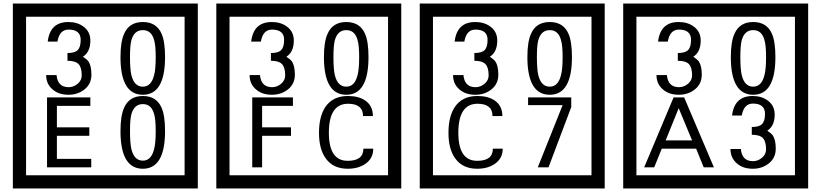

<svg xmlns="http://www.w3.org/2000/svg" viewBox="-20 -980 4660 1090"><path d="M1103 90H53V-960H1103ZM1028 15V-885H128V15ZM499 -556Q499 -504 460.5 -473Q422 -442 369 -442Q314 -442 280 -471Q242 -502 242 -554H301Q307 -485 370 -485Q398 -485 421 -504.5Q444 -524 444 -552Q444 -597 426 -616Q408 -635 363 -635V-679Q405 -679 421.5 -696Q438 -713 438 -754Q438 -812 369 -812Q318 -812 306 -744H251Q264 -855 368 -855Q419 -855 454 -829Q493 -800 493 -750Q493 -685 451 -658Q475 -642 483 -630Q499 -605 499 -556ZM917 -656Q917 -442 791 -442Q664 -442 664 -656Q664 -744 685 -789Q714 -855 791 -855Q868 -855 897 -789Q917 -745 917 -656ZM864 -656Q864 -723 855 -752Q840 -809 791 -809Q742 -809 726 -752Q718 -723 718 -656Q718 -587 726 -553Q742 -488 791 -488Q839 -488 855 -554Q864 -587 864 -656ZM498 -30H247V-427H493V-379H303V-257H487V-209H303V-78H498ZM917 -236Q917 -22 791 -22Q664 -22 664 -236Q664 -324 685 -369Q714 -435 791 -435Q868 -435 897 -369Q917 -325 917 -236ZM864 -236Q864 -303 855 -332Q840 -389 791 -389Q742 -389 726 -332Q718 -303 718 -236Q718 -167 726 -133Q742 -68 791 -68Q839 -68 855 -134Q864 -167 864 -236Z M2258 90H1208V-960H2258ZM2183 15V-885H1283V15ZM1654 -556Q1654 -504 1615.5 -473Q1577 -442 1524 -442Q1469 -442 1435 -471Q1397 -502 1397 -554H1456Q1462 -485 1525 -485Q1553 -485 1576 -504.5Q1599 -524 1599 -552Q1599 -597 1581 -616Q1563 -635 1518 -635V-679Q1560 -679 1576.5 -696Q1593 -713 1593 -754Q1593 -812 1524 -812Q1473 -812 1461 -744H1406Q1419 -855 1523 -855Q1574 -855 1609 -829Q1648 -800 1648 -750Q1648 -685 1606 -658Q1630 -642 1638 -630Q1654 -605 1654 -556ZM2072 -656Q2072 -442 1946 -442Q1819 -442 1819 -656Q1819 -744 1840 -789Q1869 -855 1946 -855Q2023 -855 2052 -789Q2072 -745 2072 -656ZM2019 -656Q2019 -723 2010 -752Q1995 -809 1946 -809Q1897 -809 1881 -752Q1873 -723 1873 -656Q1873 -587 1881 -553Q1897 -488 1946 -488Q1994 -488 2010 -554Q2019 -587 2019 -656ZM1643 -379H1468V-257H1632V-209H1468V-30H1412V-427H1643ZM2099 -136Q2099 -80 2053 -49Q2013 -22 1954 -22Q1869 -22 1827 -84Q1791 -136 1791 -226Q1791 -317 1826 -371Q1868 -435 1955 -435Q2017 -435 2054 -409Q2097 -379 2097 -321H2041Q2041 -391 1956 -391Q1847 -391 1847 -226Q1847 -67 1954 -67Q2043 -67 2043 -136Z M3413 90H2363V-960H3413ZM3338 15V-885H2438V15ZM2809 -556Q2809 -504 2770.5 -473Q2732 -442 2679 -442Q2624 -442 2590 -471Q2552 -502 2552 -554H2611Q2617 -485 2680 -485Q2708 -485 2731 -504.5Q2754 -524 2754 -552Q2754 -597 2736 -616Q2718 -635 2673 -635V-679Q2715 -679 2731.5 -696Q2748 -713 2748 -754Q2748 -812 2679 -812Q2628 -812 2616 -744H2561Q2574 -855 2678 -855Q2729 -855 2764 -829Q2803 -800 2803 -750Q2803 -685 2761 -658Q2785 -642 2793 -630Q2809 -605 2809 -556ZM3227 -656Q3227 -442 3101 -442Q2974 -442 2974 -656Q2974 -744 2995 -789Q3024 -855 3101 -855Q3178 -855 3207 -789Q3227 -745 3227 -656ZM3174 -656Q3174 -723 3165 -752Q3150 -809 3101 -809Q3052 -809 3036 -752Q3028 -723 3028 -656Q3028 -587 3036 -553Q3052 -488 3101 -488Q3149 -488 3165 -554Q3174 -587 3174 -656ZM2834 -136Q2834 -80 2788 -49Q2748 -22 2689 -22Q2604 -22 2562 -84Q2526 -136 2526 -226Q2526 -317 2561 -371Q2603 -435 2690 -435Q2752 -435 2789 -409Q2832 -379 2832 -321H2776Q2776 -391 2691 -391Q2582 -391 2582 -226Q2582 -67 2689 -67Q2778 -67 2778 -136ZM3223 -372 3094 -30H3033L3174 -383H2978V-427H3223Z M4568 90H3518V-960H4568ZM4493 15V-885H3593V15ZM3964 -556Q3964 -504 3925.5 -473Q3887 -442 3834 -442Q3779 -442 3745 -471Q3707 -502 3707 -554H3766Q3772 -485 3835 -485Q3863 -485 3886 -504.5Q3909 -524 3909 -552Q3909 -597 3891 -616Q3873 -635 3828 -635V-679Q3870 -679 3886.5 -696Q3903 -713 3903 -754Q3903 -812 3834 -812Q3783 -812 3771 -744H3716Q3729 -855 3833 -855Q3884 -855 3919 -829Q3958 -800 3958 -750Q3958 -685 3916 -658Q3940 -642 3948 -630Q3964 -605 3964 -556ZM4382 -656Q4382 -442 4256 -442Q4129 -442 4129 -656Q4129 -744 4150 -789Q4179 -855 4256 -855Q4333 -855 4362 -789Q4382 -745 4382 -656ZM4329 -656Q4329 -723 4320 -752Q4305 -809 4256 -809Q4207 -809 4191 -752Q4183 -723 4183 -656Q4183 -587 4191 -553Q4207 -488 4256 -488Q4304 -488 4320 -554Q4329 -587 4329 -656ZM4033 -30H3975L3932 -136H3737L3694 -30H3637L3804 -427H3864ZM3909 -183 3833 -366 3759 -183ZM4384 -136Q4384 -84 4345.5 -53Q4307 -22 4254 -22Q4199 -22 4165 -51Q4127 -82 4127 -134H4186Q4192 -65 4255 -65Q4283 -65 4306 -84.5Q4329 -104 4329 -132Q4329 -177 4311 -196Q4293 -215 4248 -215V-259Q4290 -259 4306.5 -276Q4323 -293 4323 -334Q4323 -392 4254 -392Q4203 -392 4191 -324H4136Q4149 -435 4253 -435Q4304 -435 4339 -409Q4378 -380 4378 -330Q4378 -265 4336 -238Q4360 -222 4368 -210Q4384 -185 4384 -136Z"/></svg>

Font: Unicode BMP Fallback SIL
Style: Regular
Weight: 400
Foundry: NRSI, SIL International
Version: Version 5.1 Based on Unicode 5.1